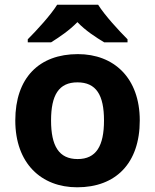

<svg xmlns="http://www.w3.org/2000/svg" viewBox="-20 -786 659 816"><path d="M397 -766H223C195 -721 135 -656 98 -619V-606H197C232 -628 274 -656 309 -692C343 -656 388 -627 423 -606H522V-619C486 -655 425 -721 397 -766ZM574 -274C574 -455 464 -556 311 -556C146 -556 45 -455 45 -274C45 -92 155 10 308 10C472 10 574 -92 574 -274ZM197 -274C197 -382 230 -436 309 -436C389 -436 422 -382 422 -274C422 -166 389 -110 310 -110C230 -110 197 -166 197 -274Z"/></svg>

Font: Noto Sans Arabic UI
Style: Bold
Weight: 700
Designer: Monotype Design Team, Nadine Chahine and Nizar Qandah
Foundry: Monotype Imaging Inc.
Version: Version 2.010